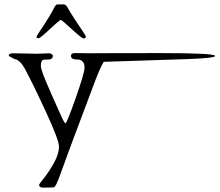

<svg xmlns="http://www.w3.org/2000/svg" viewBox="-20 -668 1005 879"><path d="M147 -499Q147 -500 151 -508Q168 -533 182.5 -555.5Q197 -578 205 -591.5Q213 -605 219.5 -616.5Q226 -628 228.5 -633.5Q231 -639 234 -642.5Q237 -646 239 -647Q241 -648 245 -648H270Q281 -648 287 -637Q303 -609 325 -575.5Q347 -542 360 -523Q373 -504 373 -500Q373 -492 362 -492Q355 -492 308.5 -534.5Q262 -577 259 -577Q253 -577 208.5 -535Q164 -493 157 -493Q147 -493 147 -499ZM20 -412Q20 -424 40 -424Q68 -424 97.5 -423Q127 -422 147 -422Q164 -422 177.5 -423Q191 -424 204 -424Q211 -424 216.5 -420.5Q222 -417 222 -413Q222 -395 198 -395H183Q167 -395 167 -367Q167 -345 210 -250Q213 -242 215 -237.5Q217 -233 220.5 -225.5Q224 -218 227 -211Q233 -198 247 -166Q261 -134 268.5 -119Q276 -104 280 -104Q286 -104 326.5 -219Q367 -334 367 -358Q367 -378 357.5 -387Q348 -396 336 -395.5Q324 -395 314.5 -398.5Q305 -402 305 -413Q305 -425 324 -425Q339 -425 363.5 -424.5Q388 -424 396 -424Q406 -424 430.5 -424.5Q455 -425 710 -425Q965 -425 965 -412Q965 -402 837.5 -397.5Q710 -393 455 -385Q439 -362 401 -259L312 -22Q301 7 290 37.5Q279 68 272 87Q265 106 258 125Q251 144 247 154.5Q243 165 238.5 174Q234 183 230.5 186.5Q227 190 224 190Q223 190 220.5 190Q218 190 208 190.5Q198 191 178 191Q159 191 159 178Q159 175 181.5 147Q204 119 227 78Q250 37 250 3Q250 -26 193 -150Q136 -274 94 -353Q83 -373 71.5 -384Q60 -395 53 -396Q46 -397 41.5 -400Q37 -403 20 -412Z"/></svg>

Font: OFL Sorts Mill Goudy TT
Style: Regular
Weight: 500
Version: Version 003.000